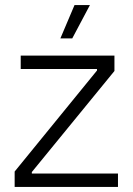

<svg xmlns="http://www.w3.org/2000/svg" viewBox="-20 -740 525 760"><path d="M266 -588 336 -720H275L219 -588ZM38 0H447V-53H106V-59L433 -459V-520H62V-467H364V-461L38 -61Z"/></svg>

Font: Fixel Text Light
Style: Regular
Weight: 300
Width: 4
Designer: AlfaBravo + MacPaw
Foundry: Kyrylo Tkachov, Marchela Mozhyna, Serhii Makarenko, Maria Weinstein, Zakhar Kryvoshyya
Version: Version 1.211